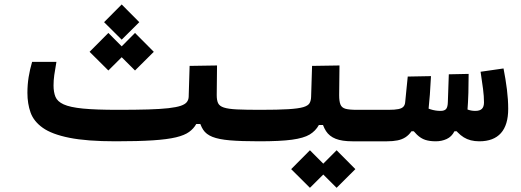

<svg xmlns="http://www.w3.org/2000/svg" viewBox="-20 -642 2384 879"><path d="M509.3 4.9Q377.9 4.9 297.6 -11.2Q217.3 -27.3 175.8 -56.9Q134.3 -86.4 119.9 -127Q105.5 -167.5 105.5 -216.8Q105.5 -254.4 111.1 -289.1Q116.7 -323.7 127 -358.9H238.3Q231.9 -323.2 228.5 -298.6Q225.1 -273.9 225.1 -251Q225.1 -220.2 233.9 -198.7Q242.7 -177.2 271.5 -164.1Q300.3 -150.9 359.4 -145Q418.5 -139.2 519 -139.2Q601.1 -139.2 658 -140.9Q714.8 -142.6 751.2 -146.7Q787.6 -150.9 807.6 -157.7Q827.6 -164.6 835.4 -174.8Q843.3 -185.1 843.8 -198.7L848.1 -340.3L973.6 -342.3L972.2 -206.5Q972.2 -175.8 966.6 -152.1Q960.9 -128.4 950.4 -109.6Q939.9 -90.8 924.8 -74.2H878.4Q866.7 -53.2 845.9 -38.1Q825.2 -22.9 785.9 -13.4Q746.6 -3.9 679.7 0.5Q612.8 4.9 509.3 4.9ZM1166 4.9Q1084 4.9 1032.7 0.5Q981.4 -3.9 952.6 -15.4Q923.8 -26.9 910.2 -47.9Q896.5 -68.8 889.2 -102.1L972.2 -206.5Q972.2 -183.1 978.5 -169.7Q984.9 -156.2 1004.9 -149.7Q1024.9 -143.1 1064.9 -141.1Q1105 -139.2 1171.9 -139.2Q1190.4 -139.2 1199.5 -124Q1208.5 -108.9 1208.5 -75.7Q1208.5 -34.2 1196 -14.6Q1183.6 4.9 1166 4.9ZM537.1 -460.4 456.5 -540.5 537.1 -621.6 617.7 -540.5ZM598.1 -319.3 512.2 -404.8 598.1 -491.2 684.1 -404.8ZM476.1 -319.3 390.1 -404.8 476.1 -491.2 562 -404.8Z M1166 4.9 1171.9 -139.2Q1252.9 -139.2 1299.8 -142.1Q1346.7 -145 1368.7 -151.6Q1390.6 -158.2 1397.2 -169.7Q1403.8 -181.2 1404.3 -198.7L1408.7 -340.3L1534.2 -342.3L1532.7 -206.5Q1532.7 -178.2 1527.3 -153.1Q1522 -127.9 1511.7 -107.2Q1501.5 -86.4 1486.3 -69.8H1439.9Q1424.8 -42.5 1397.7 -26.1Q1370.6 -9.8 1316.7 -2.4Q1262.7 4.9 1166 4.9ZM1752 4.9Q1730 4.9 1698.7 4.9Q1667.5 4.9 1638.4 4.9Q1609.4 4.9 1593.3 4.9Q1545.9 4.9 1516.8 -6.6Q1487.8 -18.1 1472.4 -42Q1457 -65.9 1449.7 -102.1L1532.7 -206.5Q1532.7 -178.2 1538.6 -163.6Q1544.4 -148.9 1561.8 -144Q1579.1 -139.2 1614.3 -139.2Q1646.5 -139.2 1682.1 -139.2Q1717.8 -139.2 1757.8 -139.2Q1776.4 -139.2 1785.4 -124Q1794.4 -108.9 1794.4 -75.7Q1794.4 -34.2 1782 -14.6Q1769.5 4.9 1752 4.9ZM1521 217.8 1435.1 132.3 1521 45.9 1606.9 132.3ZM1398.9 217.8 1313 132.3 1398.9 45.9 1484.9 132.3Z M1752 4.9 1757.8 -139.2Q1788.1 -139.2 1804.2 -142.6Q1820.3 -146 1827.1 -153.8Q1834 -161.6 1835 -174.3Q1837.9 -203.6 1840.8 -232.9Q1843.8 -262.2 1846.7 -291.5L1953.1 -293.5Q1951.2 -251.5 1948 -209.2Q1944.8 -167 1940.4 -125Q1938 -101.6 1926.3 -78.1Q1914.6 -54.7 1901.4 -41H1863.8Q1851.6 -23.4 1835.9 -13.4Q1820.3 -3.4 1799.8 0.7Q1779.3 4.9 1752 4.9ZM1975.1 4.9Q1946.8 4.9 1926.8 -1.7Q1906.7 -8.3 1888.9 -25.4Q1871.1 -42.5 1848.1 -73.2L1897 -167Q1927.7 -148.9 1950.7 -141.6Q1973.6 -134.3 1996.6 -134.3Q2015.1 -134.3 2022.5 -143.3Q2029.8 -152.3 2030.3 -174.8Q2031.2 -206.5 2032.5 -238.3Q2033.7 -270 2034.7 -301.8L2125.5 -303.7Q2125.5 -260.3 2124.3 -216.8Q2123 -173.3 2119.6 -129.9Q2117.7 -102.1 2104 -79.6Q2090.3 -57.1 2080.1 -41H2060.5Q2047.9 -16.1 2024.9 -5.6Q2002 4.9 1975.1 4.9ZM2174.3 4.9Q2132.3 4.9 2103.3 -13.2Q2074.2 -31.2 2048.3 -69.8L2076.2 -161.1Q2100.1 -148.9 2117.9 -141.6Q2135.7 -134.3 2155.8 -134.3Q2176.8 -134.3 2186.3 -143.8Q2195.8 -153.3 2195.8 -173.3Q2195.8 -200.7 2191.4 -234.9Q2187 -269 2180.2 -313.5L2285.2 -328.6Q2294.9 -279.3 2300.8 -232.4Q2306.6 -185.5 2306.6 -143.6Q2306.6 -69.8 2273.2 -32.5Q2239.7 4.9 2174.3 4.9Z"/></svg>

Font: Cascadia Code
Style: Regular
Weight: 400
Monospace: yes
Designer: Aaron Bell
Foundry: Saja Typeworks
Version: Version 2106.017